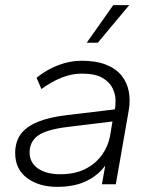

<svg xmlns="http://www.w3.org/2000/svg" viewBox="-20 -716 600 746"><path d="M202 10Q131 10 85 -24.5Q39 -59 39 -121Q39 -165 60.5 -194.5Q82 -224 127 -242.5Q172 -261 242 -269L426 -291Q429 -302 429 -325Q429 -348 418 -372Q407 -396 379 -413Q351 -430 297 -430Q260 -430 221 -415Q182 -400 141 -370L122 -414Q162 -446 207 -463Q252 -480 297 -480Q354 -480 392.5 -464.5Q431 -449 452.5 -422Q474 -395 480.5 -360Q487 -325 480 -286L430 0H376L389 -73Q362 -35 315.5 -12.5Q269 10 202 10ZM214 -39Q271 -39 311.5 -59.5Q352 -80 376.5 -114.5Q401 -149 408 -190L417 -244L245 -223Q160 -213 127.5 -189Q95 -165 95 -124Q95 -84 127.5 -61.5Q160 -39 214 -39ZM317 -550 420 -696H482L360 -550Z"/></svg>

Font: Gantari Light
Style: Italic
Weight: 300
Italic angle: -10°
Version: Version 1.000